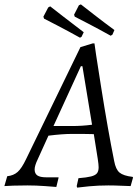

<svg xmlns="http://www.w3.org/2000/svg" viewBox="-63 -846 639 876"><path d="M542 -39 544 -36 533 3Q522 3 491.5 1.5Q461 0 432 0Q386 0 343.5 4Q301 8 289 10L287 3L295 -33Q333 -36 352.5 -41Q372 -46 379.5 -55.5Q387 -65 387 -83Q387 -95 383 -121L365 -234Q341 -235 265 -235Q222 -235 158 -227L109 -119Q95 -90 95 -73Q95 -54 107.5 -45.5Q120 -37 148 -37H204V-34L194 7Q182 6 142 3Q102 0 62 0Q27 0 -3 1Q-33 2 -43 3L-30 -42Q-1 -45 17.5 -61.5Q36 -78 56 -120L304 -631L360 -648H368Q368 -641 398.5 -448Q429 -255 458 -111Q465 -73 482.5 -58.5Q500 -44 542 -39ZM266 -271Q313 -271 357 -277L313 -544H306L181 -271ZM278 -770 275 -779 297 -822 306 -826Q320 -815 367 -778.5Q414 -742 459 -709L450 -688L442 -683Q390 -712 341 -737.5Q292 -763 278 -770ZM138 -761 135 -770 157 -812 166 -817Q180 -806 222.5 -773Q265 -740 319 -699L309 -678L302 -674Q250 -703 201 -728.5Q152 -754 138 -761Z"/></svg>

Font: Alegreya SC
Style: Italic
Weight: 400
Italic angle: -7°
Designer: Juan Pablo del Peral
Foundry: Huerta Tipografica
Version: Version 2.007; ttfautohint (v1.6)